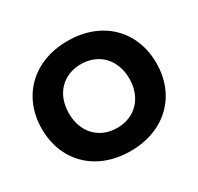

<svg xmlns="http://www.w3.org/2000/svg" viewBox="-147 -854 1074 1040"><g transform="rotate(-30 390.0 -334.0)"><path d="M390 10C608 10 748 -134 748 -334C748 -534 608 -678 390 -678C173 -678 32 -534 32 -334C32 -134 172 10 390 10ZM390 -135C277 -135 201 -215 201 -334C201 -453 277 -533 390 -533C502 -533 579 -453 579 -334C579 -215 502 -135 390 -135Z"/></g></svg>

Font: Gantari ExtraBold
Style: Regular
Weight: 800
Designer: Anugrah Pasau
Foundry: Lafontype
Version: Version 1.000